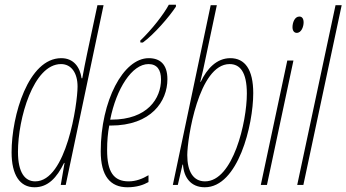

<svg xmlns="http://www.w3.org/2000/svg" viewBox="-20 -782 1465 812"><path d="M126 10C183 10 220 -30 251 -93H253L237 0H258L418 -760H392L349 -558C341 -522 334 -483 328 -451H325C318 -499 291 -536 239 -536C100 -536 29 -294 29 -138C29 -42 64 10 126 10ZM129 -15C86 -15 56 -51 56 -140C56 -280 121 -511 238 -511C282 -511 308 -473 308 -416C308 -344 261 -15 129 -15Z M573 -610 574 -602H584C631 -636 696 -711 724 -754V-762H694C672 -721 623 -658 573 -610ZM519 10C558 10 587 0 608 -12V-41C583 -26 555 -15 524 -15C461 -15 433 -55 433 -147C433 -186 436 -220 442 -251H448C620 -251 688 -354 688 -447C688 -511 656 -536 609 -536C501 -536 406 -355 406 -142C406 -38 446 10 519 10ZM451 -276H446C472 -407 538 -511 608 -511C644 -511 661 -487 661 -446C661 -366 604 -276 451 -276Z M846 10C987 10 1051 -253 1051 -388C1051 -488 1016 -536 954 -536C896 -536 855 -491 829 -436H827C830 -448 833 -460 839 -486L897 -760H871L711 0H732L752 -86H754C757 -33 786 10 846 10ZM847 -15C798 -15 772 -56 772 -126C772 -195 820 -511 951 -511C994 -511 1024 -479 1024 -386C1024 -267 966 -15 847 -15Z M1235 -643C1255 -643 1264 -670 1264 -687C1264 -704 1257 -712 1246 -712C1226 -712 1217 -686 1217 -667C1217 -652 1224 -643 1235 -643ZM1083 0H1109L1221 -526H1195Z M1237 0H1263L1425 -760H1399Z"/></svg>

Font: Noto Sans ExtraCondensed Thin
Style: Italic
Weight: 100
Width: 2
Italic angle: -12°
Designer: Monotype Design Team
Foundry: Monotype Imaging Inc.
Version: Version 2.013